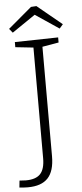

<svg xmlns="http://www.w3.org/2000/svg" viewBox="-75 -916 466 1085"><g transform="rotate(-5 157.5 -374.0)"><path d="M282 -695V-666L189 -650V-29Q189 55 152 94.5Q115 134 38 134Q15 134 -10 131L-6 92Q20 94 30 94Q87 94 112.5 66.5Q138 39 138 -22V-650L36 -661V-690ZM175 -882 315 -767 295 -744 161 -834 29 -744 10 -767 144 -880Z"/></g></svg>

Font: Bitter Pro Light
Style: Regular
Weight: 300
Designer: Sol Matas, and Bitter project Authors
Foundry: Sol Matas
Version: Version 1.010